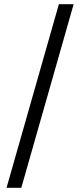

<svg xmlns="http://www.w3.org/2000/svg" viewBox="-20 -730 387 910"><path d="M11 160 259 -710H329L81 160Z"/></svg>

Font: Assistant SemiBold
Style: Regular
Weight: 600
Designer: Hebrew By Ben Nathan, Latin by Paul Hunt
Version: Version 3.000